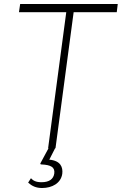

<svg xmlns="http://www.w3.org/2000/svg" viewBox="-20 -743 610 962"><path d="M81 -723 75 -682H312L221 0H223L182 76C182 78 182 81 188 81C235 83 256 95 252 126C248 154 227 170 188 170C160 170 146 162 135 150L121 172C140 189 160 199 191 199C241 199 285 175 292 128C296 95 284 62 227 57L256 0H258L349 -682H565L570 -723Z"/></svg>

Font: United Sans Thin
Style: Italic
Weight: 100
Italic angle: -8°
Designer: Pablo Impallari, Rodrigo Fuenzalida (Modified by Dan O. Williams)
Version: Version 1.000;PS 001.000;hotconv 1.0.88;makeotf.lib2.5.64775